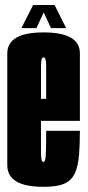

<svg xmlns="http://www.w3.org/2000/svg" viewBox="-20 -734 346 759"><path d="M151.4 4.5Q8.8 4.5 8.8 -81.2Q8.8 -167 8.8 -298.8Q8.8 -439.1 8.8 -522.5Q8.8 -605.9 152.2 -605.9Q295.8 -605.9 295.8 -523.1Q295.8 -440.4 295.8 -302.5Q295.8 -278 295.8 -256.2H130.5V-343.1H171L162.5 -331.2Q162.5 -442.4 162.5 -474.8Q162.5 -507.1 152.2 -507.1Q142 -507.1 142 -474.8Q142 -442.4 142 -302.8Q142 -165.2 142 -129.4Q142 -93.5 151.4 -93.5ZM151.4 -93.5Q155.4 -93.5 157.6 -99.7Q159.9 -105.9 160.9 -120.1Q161.9 -134.2 162.2 -158.1Q162.5 -182 162.5 -216.9H295.8Q295.8 -164.4 292.8 -126.6Q289.9 -88.9 281.6 -63.4Q273.4 -38 257.6 -23.1Q241.8 -8.1 215.7 -1.8Q189.6 4.5 151.4 4.5L144.2 -40.2ZM64.5 -622.8 111 -714.2H195.8L241.5 -622.8H181.5L152.8 -685L124 -622.8Z"/></svg>

Font: Anybody UltraCondensed Thin
Style: Regular
Weight: 100
Width: 1
Designer: Tyler Finck
Foundry: Etcetera Type Company
Version: Version 1.110